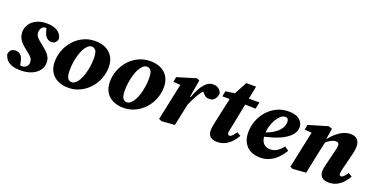

<svg xmlns="http://www.w3.org/2000/svg" viewBox="-27 -1270 3722 1920"><g transform="rotate(20 1834.5 -310.5)"><path d="M187 16Q136 16 100 4Q64 -8 42 -31.5Q20 -55 10 -93Q16 -124 32.5 -139Q49 -154 79 -154Q108 -154 129.5 -136Q151 -118 160 -79L175 -12L111 -30Q133 -30 156 -29.5Q179 -29 202 -29Q219 -33 230.5 -41.5Q242 -50 248 -63.5Q254 -77 254 -94Q254 -122 235.5 -143Q217 -164 176 -195Q147 -218 124.5 -240Q102 -262 89 -289.5Q76 -317 76 -353Q76 -397 100 -434Q124 -471 169.5 -493.5Q215 -516 278 -516Q330 -516 364.5 -502.5Q399 -489 418.5 -466Q438 -443 444 -415Q440 -386 424 -371Q408 -356 381 -356Q358 -356 336.5 -372Q315 -388 303 -425L285 -485L344 -471Q326 -471 309 -471Q292 -471 275 -471Q252 -469 239 -448.5Q226 -428 226 -403Q226 -372 247.5 -349Q269 -326 312 -293Q342 -270 364 -248.5Q386 -227 398 -202Q410 -177 410 -144Q410 -98 382.5 -62Q355 -26 305.5 -5Q256 16 187 16Z M696 16Q634 16 586 -6.5Q538 -29 510 -73.5Q482 -118 482 -185Q482 -248 505 -307.5Q528 -367 570 -414Q612 -461 669.5 -488.5Q727 -516 795 -516Q858 -516 905.5 -493.5Q953 -471 981 -426.5Q1009 -382 1009 -315Q1009 -253 986 -193Q963 -133 921 -86.5Q879 -40 822 -12Q765 16 696 16ZM710 -48Q732 -48 752 -65.5Q772 -83 788 -113Q804 -143 815.5 -182Q827 -221 833 -263.5Q839 -306 839 -349Q839 -407 823.5 -429.5Q808 -452 781 -452Q758 -452 738.5 -434.5Q719 -417 703 -387Q687 -357 675.5 -318Q664 -279 658 -237Q652 -195 652 -154Q652 -93 668 -70.5Q684 -48 710 -48Z M1283 16Q1221 16 1173 -6.5Q1125 -29 1097 -73.5Q1069 -118 1069 -185Q1069 -248 1092 -307.5Q1115 -367 1157 -414Q1199 -461 1256.5 -488.5Q1314 -516 1382 -516Q1445 -516 1492.5 -493.5Q1540 -471 1568 -426.5Q1596 -382 1596 -315Q1596 -253 1573 -193Q1550 -133 1508 -86.5Q1466 -40 1409 -12Q1352 16 1283 16ZM1297 -48Q1319 -48 1339 -65.5Q1359 -83 1375 -113Q1391 -143 1402.5 -182Q1414 -221 1420 -263.5Q1426 -306 1426 -349Q1426 -407 1410.5 -429.5Q1395 -452 1368 -452Q1345 -452 1325.5 -434.5Q1306 -417 1290 -387Q1274 -357 1262.5 -318Q1251 -279 1245 -237Q1239 -195 1239 -154Q1239 -93 1255 -70.5Q1271 -48 1297 -48Z M1860 -192 1848 -302H1876Q1898 -367 1925 -414.5Q1952 -462 1983 -487Q2014 -512 2050 -512Q2087 -512 2110.5 -493.5Q2134 -475 2141 -448Q2138 -413 2118.5 -387Q2099 -361 2062 -361Q2031 -361 2013 -376Q1995 -391 1975 -416L1961 -434L2012 -421L1986 -418Q1963 -393 1943.5 -362.5Q1924 -332 1904 -291Q1884 -250 1860 -192ZM1659 -2 1748 -422 1803 -389 1666 -400 1676 -453 1876 -514 1905 -500 1874 -316 1893 -315 1878 -237Q1865 -174 1852.5 -115.5Q1840 -57 1828 0L1689 11Z M2176 -431 2187 -488 2330 -510V-500H2545L2530 -428L2322 -435L2319 -430ZM2282 16Q2230 16 2206.5 -7Q2183 -30 2183 -70Q2183 -98 2188.5 -126Q2194 -154 2199 -178L2260 -458L2356 -637H2460L2365 -161Q2361 -145 2358.5 -132Q2356 -119 2356 -109Q2356 -98 2362 -91.5Q2368 -85 2378 -85Q2387 -85 2395.5 -91.5Q2404 -98 2415 -111Q2426 -124 2441 -145L2481 -120Q2458 -81 2428.5 -50Q2399 -19 2362.5 -1.5Q2326 16 2282 16Z M2739 16Q2677 16 2633 -8Q2589 -32 2565.5 -76.5Q2542 -121 2542 -181Q2542 -247 2565 -307Q2588 -367 2629.5 -414Q2671 -461 2728 -488.5Q2785 -516 2854 -516Q2927 -516 2967.5 -485Q3008 -454 3008 -403Q3008 -365 2984 -331.5Q2960 -298 2913 -269Q2866 -240 2796 -218Q2726 -196 2632 -179L2631 -218Q2727 -241 2780 -274Q2833 -307 2854 -342.5Q2875 -378 2875 -410Q2875 -431 2865.5 -442.5Q2856 -454 2839 -454Q2816 -454 2792.5 -434.5Q2769 -415 2749 -381.5Q2729 -348 2717 -305Q2705 -262 2705 -216Q2705 -154 2732.5 -125Q2760 -96 2806 -96Q2834 -96 2857 -106Q2880 -116 2900 -134Q2920 -152 2938 -175L2981 -144Q2966 -118 2943.5 -90Q2921 -62 2891.5 -38Q2862 -14 2824 1Q2786 16 2739 16Z M3086 11 3056 -2 3145 -422 3200 -389 3063 -400 3073 -453 3279 -514 3317 -500 3295 -365 3301 -359 3272 -227Q3260 -171 3248.5 -114Q3237 -57 3225 0ZM3470 16Q3418 16 3394.5 -7Q3371 -30 3371 -68Q3371 -95 3377 -121.5Q3383 -148 3389 -170L3420 -296Q3426 -320 3429 -336.5Q3432 -353 3432 -366Q3432 -381 3423.5 -389Q3415 -397 3399 -397Q3382 -397 3363.5 -390Q3345 -383 3324 -368Q3303 -353 3278 -329L3275 -382H3297Q3330 -424 3365 -453.5Q3400 -483 3437.5 -499.5Q3475 -516 3515 -516Q3558 -516 3583.5 -490.5Q3609 -465 3609 -420Q3609 -394 3605 -371Q3601 -348 3595 -324L3554 -161Q3551 -145 3548 -131.5Q3545 -118 3545 -108Q3545 -97 3549.5 -91Q3554 -85 3564 -85Q3578 -85 3591.5 -98.5Q3605 -112 3626 -143L3666 -118Q3647 -85 3619.5 -54Q3592 -23 3555 -3.5Q3518 16 3470 16Z"/></g></svg>

Font: Source Serif 4 ExtraBold
Style: Italic
Weight: 800
Italic angle: -12°
Designer: Frank Grießhammer
Foundry: Adobe Systems Incorporated
Version: Version 4.004;hotconv 1.0.116;makeotfexe 2.5.65601